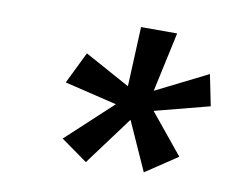

<svg xmlns="http://www.w3.org/2000/svg" viewBox="-55 -1004 729 571"><g transform="rotate(10 309.0 -718.0)"><path d="M156 -563 294 -691 136 -729 183 -825 320 -750 328 -930H437L398 -750L554 -828L573 -734L408 -691L507 -570L411 -506L345 -653L236 -506Z"/></g></svg>

Font: Krub
Style: Bold Italic
Weight: 700
Italic angle: -8°
Designer: Ekaluck Peanpanawate
Foundry: Cadson Demak Co.,Ltd.
Version: Version 1.000; ttfautohint (v1.6)